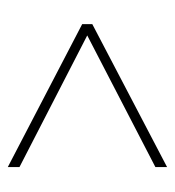

<svg xmlns="http://www.w3.org/2000/svg" viewBox="2 -568 449 493"><g transform="rotate(-90 226.5 -321.5)"><path d="M44 -147 382 -322 44 -496V-526L411 -335V-309L44 -117Z"/></g></svg>

Font: Noto Sans Devanagari UI Condensed Thin
Style: Regular
Weight: 100
Width: 3
Designer: Jelle Bosma - Monotype Design Team
Foundry: Monotype Imaging Inc.
Version: Version 2.004; ttfautohint (v1.8.4.7-5d5b)